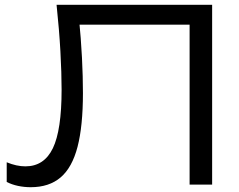

<svg xmlns="http://www.w3.org/2000/svg" viewBox="-20 -770 996 801"><path d="M216 -750H865V0H771V-709L814 -667H270L309 -699Q318 -608 322 -529Q326 -450 326 -382Q326 -244 303.5 -157.5Q281 -71 233 -30Q185 11 108 11Q81 11 55 5.5Q29 0 8 -11V-93Q49 -76 86 -76Q164 -76 200.5 -151.5Q237 -227 237 -396Q237 -465 232 -555.5Q227 -646 216 -750Z"/></svg>

Font: Unbounded Light
Style: Regular
Weight: 300
Designer: Luke Prowse, Jean-Baptiste Morizot, Fátima Lázaro, Florian Runge
Foundry: NaN
Version: Version 1.700